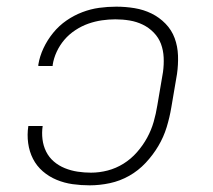

<svg xmlns="http://www.w3.org/2000/svg" viewBox="-20 -548 640 576"><path d="M249 8Q223 8 198 4.5Q173 1 150 -8.5Q127 -18 108.5 -34Q90 -50 79 -71.5Q68 -93 64.5 -118.5Q61 -144 65 -170H108Q105 -150 107.5 -130Q110 -110 118.5 -93Q127 -76 141.5 -63.5Q156 -51 174.5 -43.5Q193 -36 213 -33Q233 -30 253 -30Q278 -30 303 -36.5Q328 -43 350.5 -57Q373 -71 391 -91.5Q409 -112 421.5 -135Q434 -158 441 -182.5Q448 -207 452 -232L469 -332Q472 -354 471 -375.5Q470 -397 463 -416Q456 -435 441.5 -450Q427 -465 408.5 -474Q390 -483 369 -486.5Q348 -490 326 -490Q306 -490 285.5 -487Q265 -484 245 -477Q225 -470 206 -457.5Q187 -445 173 -428.5Q159 -412 150 -392.5Q141 -373 138 -353V-350H95V-354Q99 -379 110.5 -403.5Q122 -428 139.5 -449.5Q157 -471 179.5 -486.5Q202 -502 227 -511.5Q252 -521 277.5 -524.5Q303 -528 329 -528Q357 -528 384 -523.5Q411 -519 434.5 -507.5Q458 -496 476.5 -477Q495 -458 504 -433.5Q513 -409 514 -381.5Q515 -354 511 -326L494 -226Q489 -196 480 -166.5Q471 -137 455 -110Q439 -83 417 -59.5Q395 -36 367.5 -20.5Q340 -5 309.5 1.5Q279 8 249 8Z"/></svg>

Font: Iosevka Aile Extralight
Style: Italic
Weight: 200
Italic angle: -9°
Designer: Belleve Invis
Foundry: Belleve Invis
Version: Version 31.1.0; ttfautohint (v1.8.4)